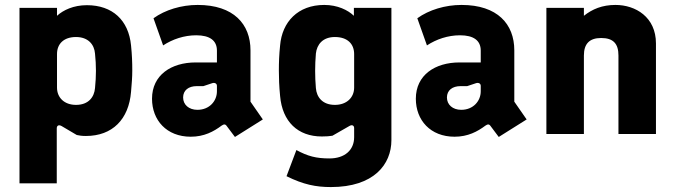

<svg xmlns="http://www.w3.org/2000/svg" viewBox="-20 -543 2732 778"><path d="M59 200H210V-23C210 -34 218 -39 230 -32L291 4C301 6 310 8 328 8C436 8 502 -60 511 -171C514 -205 516 -231 516 -257C516 -290 515 -320 511 -359C501 -461 436 -522 332 -522C278 -522 236 -502 211 -479V-511H59ZM288 -118C240 -118 211 -148 211 -188V-324C211 -365 238 -393 288 -393C337 -393 362 -363 365 -326C370 -278 370 -235 365 -186C362 -150 339 -118 288 -118Z M899 -32 932 12 1045 -59 995 -131V-339C995 -445 927 -523 781 -523C715 -523 649 -503 602 -469L641 -359C679 -384 726 -400 775 -400C830 -400 859 -379 859 -338V-290H773C674 -290 596 -239 596 -143C596 -56 655 11 753 11C807 11 846 -10 878 -34C887 -40 893 -41 899 -32ZM780 -98C745 -98 722 -119 722 -148C722 -177 744 -194 777 -194H804L840 -206C850 -209 859 -205 859 -195V-173C859 -134 829 -98 780 -98Z M1321 215C1495 215 1566 123 1566 25V-511H1414V-479C1390 -502 1348 -523 1294 -523C1187 -523 1123 -454 1115 -359C1111 -320 1110 -290 1110 -257C1110 -226 1111 -195 1115 -154C1124 -50 1187 10 1284 10C1301 10 1316 9 1327 7L1395 -32C1406 -39 1415 -35 1415 -24V13C1415 65 1377 99 1315 99C1261 99 1227 90 1181 65L1141 171C1210 205 1260 215 1321 215ZM1337 -118C1287 -118 1263 -149 1260 -186C1256 -234 1256 -277 1260 -326C1264 -363 1288 -393 1337 -393C1388 -393 1415 -365 1415 -324V-188C1415 -148 1385 -118 1337 -118Z M1968 -32 2001 12 2114 -59 2064 -131V-339C2064 -445 1996 -523 1850 -523C1784 -523 1718 -503 1671 -469L1710 -359C1748 -384 1795 -400 1844 -400C1899 -400 1928 -379 1928 -338V-290H1842C1743 -290 1665 -239 1665 -143C1665 -56 1724 11 1822 11C1876 11 1915 -10 1947 -34C1956 -40 1962 -41 1968 -32ZM1849 -98C1814 -98 1791 -119 1791 -148C1791 -177 1813 -194 1846 -194H1873L1909 -206C1919 -209 1928 -205 1928 -195V-173C1928 -134 1898 -98 1849 -98Z M2194 0H2346V-318C2346 -365 2368 -389 2416 -389C2466 -389 2486 -365 2486 -318V0H2638V-367C2638 -474 2555 -523 2474 -523C2420 -523 2380 -506 2346 -479V-511H2194Z"/></svg>

Font: Finlandica
Style: Bold
Weight: 700
Designer: Niklas Ekholm, Juho Hiilivirta, Jaakko Suomalainen
Foundry: Helsinki Type Studio
Version: Version 2.000;Glyphs 3.2 (3202)